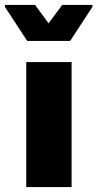

<svg xmlns="http://www.w3.org/2000/svg" viewBox="-50 -763 397 783"><path d="M57 -510H242V0H57ZM-30 -735V-743H93L148 -668L204 -743H327V-735L236 -596H61Z"/></svg>

Font: Saira Stencil One
Style: Regular
Weight: 400
Designer: Hector Gatti with collaboration of the Omnibus-Type team
Foundry: Omnibus-Type
Version: Version 1.004